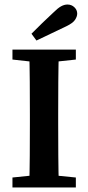

<svg xmlns="http://www.w3.org/2000/svg" viewBox="-20 -828 390 848"><path d="M35 0V-44L162 -57H185L315 -44V0ZM109 0Q111 -69 111.5 -140.5Q112 -212 112 -285V-323Q112 -395 111.5 -466.5Q111 -538 109 -609H240Q238 -539 237.5 -467.5Q237 -396 237 -323V-285Q237 -214 237.5 -142.5Q238 -71 240 0ZM35 -565V-609H315V-565L185 -551H162ZM119 -679Q143 -703 167 -726.5Q191 -750 214 -771Q235 -792 249.5 -800Q264 -808 278 -808Q296 -808 308.5 -796Q321 -784 321 -768Q321 -755 311.5 -740.5Q302 -726 273 -712Q205 -679 141 -649Z"/></svg>

Font: Lisu Bosa ExtraBold
Style: Regular
Weight: 800
Designer: David Morse, Annie Olsen, Victor Gaultney, Frank Grießhammer (Latin)
Foundry: SIL International
Version: Version 2.000